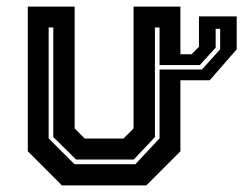

<svg xmlns="http://www.w3.org/2000/svg" viewBox="-20 -560 735 580"><path d="M581 -510.5H695V-411L613.5 -317.5H525V-103L422 0H167L64 -103V-540H205.5V-172L236 -141.5H353L383.5 -172V-540H525V-396H558.5L581 -418.5ZM205 -64H389L462 -142V-350H590L645 -411V-473H631.5V-416L583.5 -363.5H462V-477H448V-146L384 -78H210L141 -146V-477H127V-142Z"/></svg>

Font: Tourney Expanded Regular
Style: Bold
Weight: 700
Width: 7
Designer: Tyler Finck
Foundry: Etcetera Type Co
Version: Version 1.010; ttfautohint (v1.8.3)